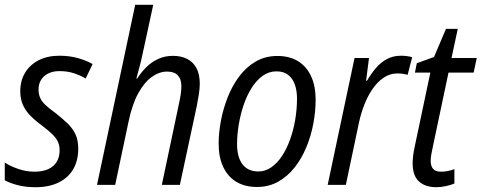

<svg xmlns="http://www.w3.org/2000/svg" viewBox="-23 -780 2031 810"><path d="M127 9.8Q85 9.8 52 1.2Q19 -7.3 -2.9 -19.5V-94.2Q19 -79.6 53.2 -67.6Q87.4 -55.7 122.1 -55.7Q156.7 -55.7 180.4 -66.4Q204.1 -77.1 216.3 -97.4Q228.5 -117.7 228.5 -145.5Q228.5 -166 221.4 -181.6Q214.4 -197.3 198 -213.4Q181.6 -229.5 153.8 -250.5Q124.5 -272 104 -293.2Q83.5 -314.5 73 -339.1Q62.5 -363.8 62.5 -395Q62.5 -439 82.5 -472.7Q102.5 -506.3 139.6 -525.6Q176.8 -544.9 227.5 -544.9Q270.5 -544.9 306.4 -534.7Q342.3 -524.4 367.7 -509.8L338.4 -448.7Q316.4 -461.9 289.1 -470.9Q261.7 -480 228.5 -480Q187.5 -480 163.6 -458.7Q139.6 -437.5 139.6 -402.3Q139.6 -383.8 145.8 -368.7Q151.9 -353.5 167.5 -338.4Q183.1 -323.2 210.4 -303.7Q240.2 -280.3 262 -259.3Q283.7 -238.3 295.4 -213.4Q307.1 -188.5 307.1 -152.8Q307.1 -102.1 285.6 -65.7Q264.2 -29.3 223.6 -9.8Q183.1 9.8 127 9.8Z M386.2 0 547.4 -759.8H623.5L580.1 -559.6Q576.7 -541.5 572 -522.7Q567.4 -503.9 562.3 -485.4Q557.1 -466.8 552.2 -448.7H555.7Q572.3 -474.6 594 -496.3Q615.7 -518.1 644 -531.2Q672.4 -544.4 706.5 -544.4Q741.7 -544.4 767.1 -531.2Q792.5 -518.1 806.2 -491.9Q819.8 -465.8 819.8 -426.8Q819.8 -406.7 815.9 -381.8Q812 -356.9 807.1 -332.5L735.8 0H659.7L730 -333Q735.4 -356.9 738.8 -378.2Q742.2 -399.4 742.2 -416.5Q742.2 -445.8 727.3 -461.9Q712.4 -478 681.6 -478Q649.4 -478 617.9 -455.8Q586.4 -433.6 560.5 -387Q534.7 -340.3 519 -265.6L462.9 0Z M1061 8.8Q1010.3 8.8 974.1 -12.9Q938 -34.7 918.7 -75.7Q899.4 -116.7 899.4 -174.3Q899.4 -219.7 908.9 -270.3Q918.5 -320.8 937.5 -369.4Q956.5 -418 986.1 -457.5Q1015.6 -497.1 1055.9 -520.5Q1096.2 -543.9 1147.5 -543.9Q1198.2 -543.9 1234.1 -522Q1270 -500 1289.3 -458.7Q1308.6 -417.5 1308.6 -359.4Q1308.6 -310.1 1298.8 -258.3Q1289.1 -206.5 1269.3 -158.7Q1249.5 -110.8 1219.7 -73.2Q1189.9 -35.6 1150.4 -13.4Q1110.8 8.8 1061 8.8ZM1066.9 -56.6Q1096.2 -56.6 1121.3 -74Q1146.5 -91.3 1166.5 -121.6Q1186.5 -151.9 1200.7 -191.2Q1214.8 -230.5 1222.4 -274.9Q1230 -319.3 1230 -364.7Q1230 -396.5 1221.2 -422.4Q1212.4 -448.2 1193.4 -463.6Q1174.3 -479 1143.6 -479Q1111.3 -479 1085 -460Q1058.6 -440.9 1038.3 -408.7Q1018.1 -376.5 1004.6 -336.4Q991.2 -296.4 984.1 -253.7Q977.1 -210.9 977.1 -171.9Q977.1 -116.7 1000.2 -86.7Q1023.4 -56.6 1066.9 -56.6Z M1359.4 0 1472.7 -535.2H1533.7L1521.5 -439.5H1525.4Q1543 -469.7 1563.5 -493.7Q1584 -517.6 1609.9 -531.2Q1635.7 -544.9 1668.5 -544.9Q1680.7 -544.9 1692.6 -543.5Q1704.6 -542 1715.8 -538.6L1696.8 -464.4Q1686 -467.3 1675.5 -468.8Q1665 -470.2 1653.3 -470.2Q1621.6 -470.2 1595.2 -452.1Q1568.8 -434.1 1548.3 -404.1Q1527.8 -374 1513.7 -337.4Q1499.5 -300.8 1491.7 -264.2L1436 0Z M1817.9 9.8Q1771 9.8 1744.4 -14.6Q1717.8 -39.1 1717.8 -90.8Q1717.8 -105.5 1720 -123.5Q1722.2 -141.6 1726.6 -161.6L1792.5 -473.6H1727.5L1735.4 -513.2L1808.1 -539.6L1858.4 -658.2H1908.2L1881.8 -535.2H1988.3L1975.1 -473.6H1869.1L1802.7 -159.2Q1799.3 -144 1796.6 -128.9Q1793.9 -113.8 1793.9 -101.6Q1793.9 -80.6 1803.7 -68.1Q1813.5 -55.7 1836.9 -55.7Q1851.1 -55.7 1865.2 -58.3Q1879.4 -61 1894 -66.4V-5.9Q1880.4 0.5 1858.4 5.1Q1836.4 9.8 1817.9 9.8Z"/></svg>

Font: Open Sans SemiCondensed
Style: Italic
Weight: 400
Width: 4
Italic angle: -12°
Designer: Monotype Design Team
Foundry: Monotype Imaging Inc.
Version: Version 3.000